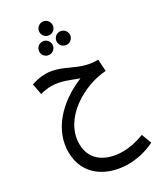

<svg xmlns="http://www.w3.org/2000/svg" viewBox="-280 -855 1118 1338"><g transform="rotate(-30 279.5 -186.5)"><path d="M308 -661C337 -661 360 -685 360 -713C360 -742 337 -766 308 -766C278 -766 255 -742 255 -713C255 -685 278 -661 308 -661ZM239 -542C267 -542 291 -566 291 -594C291 -623 267 -647 239 -647C209 -647 186 -623 186 -594C186 -566 209 -542 239 -542ZM379 -542C407 -542 431 -566 431 -594C431 -623 407 -647 379 -647C349 -647 326 -623 326 -594C326 -566 349 -542 379 -542ZM335 393C390 393 465 382 545 343L515 263C450 288 395 298 344 298C227 298 106 245 106 101C106 -103 340 -238 520 -249L514 -343H501C357 -343 280 -441 144 -441C105 -441 64 -431 34 -421L50 -334C74 -341 106 -347 139 -347C212 -347 281 -314 342 -292C143 -211 12 -61 12 111C12 303 167 393 335 393Z"/></g></svg>

Font: Noto Sans Arabic Cond Med
Style: Regular
Weight: 500
Width: 3
Designer: Monotype Design Team, Nadine Chahine, Nizar Qandah and Khaled Hosny
Foundry: Monotype Imaging Inc.
Version: Version 2.012